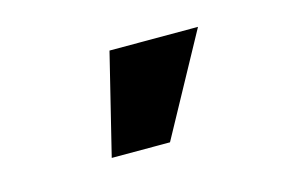

<svg xmlns="http://www.w3.org/2000/svg" viewBox="-40 -853 460 311"><g transform="rotate(-15 190.0 -697.5)"><path d="M158.2 -782.2H306.6L214.4 -613.3H116.7Z"/></g></svg>

Font: Roboto
Style: Regular
Weight: 900
Designer: Google
Version: Version 2.001171; 2014